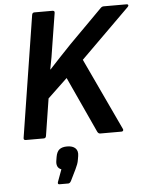

<svg xmlns="http://www.w3.org/2000/svg" viewBox="-60 -703 764 995"><g transform="rotate(-5 322.5 -205.5)"><path d="M55.1 0Q42.4 0 44.4 -11.7L144.1 -643.3Q146.1 -655 156.5 -655H250.4Q263.1 -655 261.1 -643.3L234.9 -479.6Q230.2 -448 224.9 -416.4Q219.5 -384.7 212.9 -353.1H214.5Q242.4 -383.4 271.9 -414.7Q301.3 -446.1 329.3 -475L500.7 -647.3Q508 -655 517 -655H636.7Q643.1 -655 644.6 -650.5Q646.1 -646 640.7 -640.6L385.4 -388.3L561.5 -12.4Q563.5 -7.7 561 -3.8Q558.5 0 552.4 0H442.1Q432 0 426.7 -11.7L293.5 -301.5L191.1 -204.3L160.8 -11.7Q158.8 0 148.4 0ZM209.3 243.7Q197.9 243.7 201.6 231.7L225.2 167.3Q210.6 161.9 205.2 149.6Q199.9 137.2 203.2 119.1L206.2 100.8Q210.9 74 224.8 63Q238.7 51.9 264.8 51.9Q293.9 51.9 308.1 66Q322.3 80 318 106.1L315 123.8Q313 137.1 308.8 148.5Q304.7 159.8 298 173.5L269.3 232Q262.9 243.7 254.6 243.7Z"/></g></svg>

Font: Sofia Sans Hairline
Style: Italic
Weight: 1
Italic angle: -9°
Designer: Botio Nikoltchev, Ani Petrova
Foundry: lettersoup
Version: Version 4.102